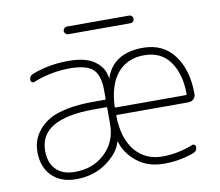

<svg xmlns="http://www.w3.org/2000/svg" viewBox="-78 -809 1023 891"><g transform="rotate(-10 433.5 -363.5)"><path d="M91.8 -165Q91.8 -108.4 123 -76.7Q154.3 -44.9 211.9 -44.9Q297.9 -44.9 354 -98.6Q410.2 -152.3 410.2 -234.4V-284.2V-310.5Q410.2 -315.4 406.2 -315.4H348.6Q91.8 -315.4 91.8 -165ZM449.2 -271.5Q445.3 -271.5 445.3 -266.6Q447.3 -162.1 495.1 -103.5Q543.9 -44.9 625 -44.9Q695.3 -44.9 767.6 -73.2Q773.4 -76.2 779.3 -72.3Q785.2 -68.4 785.2 -61.5Q785.2 -42 766.6 -35.2Q699.2 -10.7 629.9 -10.7Q627 -10.7 625 -10.7Q547.9 -10.7 496.1 -53.7Q446.3 -94.7 431.6 -149.4Q431.6 -150.4 430.7 -149.9Q429.7 -149.4 429.7 -149.4Q416 -98.6 357.4 -55.7Q295.9 -10.7 211.9 -10.7Q139.6 -10.7 97.7 -52.7Q55.7 -94.7 55.7 -165Q55.7 -193.4 63.5 -217.8Q71.3 -242.2 91.3 -267.1Q111.3 -292 142.6 -310.5Q173.8 -329.1 227.5 -339.8Q281.2 -350.6 348.6 -350.6H406.2Q410.2 -350.6 410.2 -355.5V-392.6Q410.2 -465.8 379.4 -494.1Q348.6 -522.5 270.5 -522.5Q183.6 -522.5 98.6 -489.3Q92.8 -486.3 86.9 -490.2Q81.1 -494.1 81.1 -501Q81.1 -520.5 99.6 -527.3Q178.7 -557.6 270.5 -557.6Q357.4 -557.6 398.4 -523.4Q438.5 -492.2 442.4 -445.3Q442.4 -444.3 442.9 -444.3Q443.4 -444.3 443.4 -444.3Q479.5 -556.6 620.1 -557.6Q716.8 -557.6 768.6 -487.3Q820.3 -417 820.3 -304.7Q820.3 -291 810.5 -281.2Q799.8 -271.5 785.2 -271.5ZM445.3 -311.5Q445.3 -306.6 449.2 -306.6H779.3Q784.2 -306.6 784.2 -310.5Q784.2 -407.2 740.2 -466.8Q699.2 -522.5 620.1 -522.5Q541 -522.5 494.1 -466.8Q449.2 -412.1 445.3 -311.5ZM291 -679.7Q284.2 -679.7 278.8 -685.1Q273.4 -690.4 273.4 -697.8Q273.4 -705.1 278.8 -710.4Q284.2 -715.8 291 -715.8H584Q591.8 -715.8 597.2 -710.4Q602.5 -705.1 602.5 -697.8Q602.5 -690.4 597.2 -685.1Q591.8 -679.7 584 -679.7Z"/></g></svg>

Font: Gen Jyuu Gothic ExtraLight
Style: Regular
Weight: 100
Designer: [Source Han Sans]
Ryoko NISHIZUKA  (kana & ideographs); Paul D. Hunt (Latin, Greek & Cyrillic); Wenlong ZHANG  (bopomofo
Version: Version 1.002.20150607